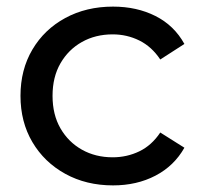

<svg xmlns="http://www.w3.org/2000/svg" viewBox="-20 -555 611 581"><path d="M322 6Q241 6 177.5 -29Q114 -64 78 -125Q42 -186 42 -265Q42 -344 78 -405Q114 -466 177.5 -500.5Q241 -535 322 -535Q394 -535 450.5 -506.5Q507 -478 538 -422L465 -375Q439 -414 401.5 -432.5Q364 -451 321 -451Q269 -451 228 -428Q187 -405 163 -363.5Q139 -322 139 -265Q139 -208 163 -166.5Q187 -125 228 -102Q269 -79 321 -79Q364 -79 401.5 -97Q439 -115 465 -154L538 -108Q507 -53 450.5 -23.5Q394 6 322 6Z"/></svg>

Font: Montserrat Z Med
Style: Regular
Weight: 500
Designer: Julieta Ulanovsky
Foundry: Julieta Ulanovsky
Version: Version 8.000